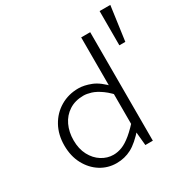

<svg xmlns="http://www.w3.org/2000/svg" viewBox="-180 -934 1050 1088"><g transform="rotate(-30 345.0 -389.5)"><path d="M465 0 455 -104V-710H514V0ZM274 8Q217 8 170 -21.5Q123 -51 94.5 -104Q66 -157 66 -227Q66 -297 96 -351.5Q126 -406 178.5 -437Q231 -468 296 -468Q333 -468 378 -450.5Q423 -433 475 -377L488 -302Q448 -351 413 -376Q378 -401 350 -409.5Q322 -418 301 -418Q246 -418 206.5 -392.5Q167 -367 146.5 -323.5Q126 -280 126 -226Q126 -170 148 -128.5Q170 -87 206 -64.5Q242 -42 282 -42Q310 -42 338.5 -53Q367 -64 401.5 -92.5Q436 -121 483 -175L470 -101Q416 -39 371.5 -15.5Q327 8 274 8ZM620 -563V-787H690L659 -563Z"/></g></svg>

Font: Intel One Mono Light
Style: Regular
Weight: 300
Monospace: yes
Designer: Fred Shallcrass
Foundry: Frere-Jones Type LLC
Version: Version 1.004